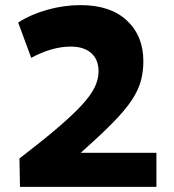

<svg xmlns="http://www.w3.org/2000/svg" viewBox="-20 -730 680 750"><path d="M56 -111Q146 -180 205.5 -231Q265 -282 300 -320Q335 -358 350 -389.5Q365 -421 365 -451Q365 -497 336.5 -522.5Q308 -548 256 -548Q183 -548 102 -504L51 -642Q101 -674 165.5 -692Q230 -710 295 -710Q411 -710 475.5 -650Q540 -590 540 -491Q540 -451 530.5 -415Q521 -379 495.5 -340Q470 -301 421.5 -251.5Q373 -202 295 -133H591V0H58Z"/></svg>

Font: Georama
Style: Bold
Weight: 700
Designer: Jean-Baptiste Levee
Foundry: Production Type
Version: Version 1.000